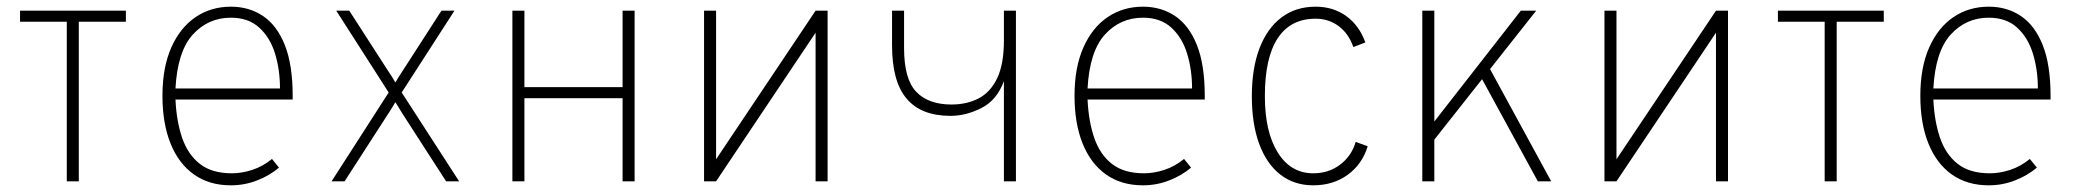

<svg xmlns="http://www.w3.org/2000/svg" viewBox="-20 -543 6224 575"><path d="M180 0V-478H40V-511H357V-478H216V0Z M671.5 12Q606.5 12 560.8 -20.5Q515 -53 490.8 -113.2Q466.5 -173.5 466.5 -256Q466.5 -341 493 -400.8Q519.5 -460.5 565.8 -491.8Q612 -523 671.5 -523Q726 -523 767.8 -495Q809.5 -467 833 -408Q856.5 -349 856.5 -256Q856.5 -253 856.5 -250.5Q856.5 -248 856.5 -245H505.5Q508.5 -180 525.5 -130.2Q542.5 -80.5 578.5 -52.2Q614.5 -24 674.5 -24Q704 -24 735.5 -34.2Q767 -44.5 794.5 -67L815.5 -41Q788.5 -18 750.8 -3Q713 12 671.5 12ZM505.5 -278H818.5Q818.5 -334 803.8 -382.2Q789 -430.5 756.5 -460.2Q724 -490 671.5 -490Q603.5 -490 557.5 -439.5Q511.5 -389 505.5 -278Z M973 0 1144 -266 987 -511H1026L1144 -328Q1149 -320.5 1154 -312.8Q1159 -305 1164 -296Q1169.5 -305 1174.2 -312.8Q1179 -320.5 1184 -328L1302 -511H1341L1183 -266L1355 0H1316L1185 -203Q1180 -211.5 1174.8 -219.8Q1169.5 -228 1164 -237Q1159 -228 1153.8 -219.8Q1148.5 -211.5 1143 -203L1012 0Z M1514.5 0V-511H1550.5V-282H1844.5V-511H1880.5V0H1844.5V-249H1550.5V0Z M2088.5 0V-511H2124.5V-66L2422.5 -511H2458.5V0H2422.5V-445L2124.5 0Z M2986.5 0V-300Q2965.5 -243 2919.2 -219.5Q2873 -196 2826.5 -196Q2782.5 -196 2749.5 -209Q2716.5 -222 2694.8 -248Q2673 -274 2662.2 -313.8Q2651.5 -353.5 2651.5 -407V-511H2687.5V-399Q2687.5 -306 2724 -268Q2760.5 -230 2829.5 -230Q2875 -230 2910.5 -248.2Q2946 -266.5 2966.2 -308.5Q2986.5 -350.5 2986.5 -422V-511H3022.5V0Z M3403 12Q3338 12 3292.2 -20.5Q3246.5 -53 3222.2 -113.2Q3198 -173.5 3198 -256Q3198 -341 3224.5 -400.8Q3251 -460.5 3297.2 -491.8Q3343.5 -523 3403 -523Q3457.5 -523 3499.2 -495Q3541 -467 3564.5 -408Q3588 -349 3588 -256Q3588 -253 3588 -250.5Q3588 -248 3588 -245H3237Q3240 -180 3257 -130.2Q3274 -80.5 3310 -52.2Q3346 -24 3406 -24Q3435.5 -24 3467 -34.2Q3498.5 -44.5 3526 -67L3547 -41Q3520 -18 3482.2 -3Q3444.5 12 3403 12ZM3237 -278H3550Q3550 -334 3535.2 -382.2Q3520.5 -430.5 3488 -460.2Q3455.5 -490 3403 -490Q3335 -490 3289 -439.5Q3243 -389 3237 -278Z M3913 12Q3855.5 12 3814.2 -20.2Q3773 -52.5 3751 -112.2Q3729 -172 3729 -255Q3729 -338.5 3752 -398.5Q3775 -458.5 3817.8 -490.8Q3860.5 -523 3920 -523Q3972.5 -523 4011.5 -495Q4050.5 -467 4069 -416L4033 -402Q4019 -442.5 3989 -464.8Q3959 -487 3920 -487Q3845 -487 3806.5 -428.5Q3768 -370 3768 -255Q3768 -148 3806.8 -86Q3845.5 -24 3913 -24Q3959 -24 3993.2 -49.8Q4027.5 -75.5 4040 -118L4076 -105Q4059.5 -51 4016 -19.5Q3972.5 12 3913 12Z M4257.5 -102V-156L4534.5 -511H4580.5ZM4239.5 0V-511H4275.5V0ZM4585.5 0 4413.5 -315 4437.5 -345 4625.5 0Z M4785 0V-511H4821V-66L5119 -511H5155V0H5119V-445L4821 0Z M5444.5 0V-478H5304.5V-511H5621.5V-478H5480.5V0Z M5936 12Q5871 12 5825.2 -20.5Q5779.5 -53 5755.2 -113.2Q5731 -173.5 5731 -256Q5731 -341 5757.5 -400.8Q5784 -460.5 5830.2 -491.8Q5876.5 -523 5936 -523Q5990.5 -523 6032.2 -495Q6074 -467 6097.5 -408Q6121 -349 6121 -256Q6121 -253 6121 -250.5Q6121 -248 6121 -245H5770Q5773 -180 5790 -130.2Q5807 -80.5 5843 -52.2Q5879 -24 5939 -24Q5968.5 -24 6000 -34.2Q6031.5 -44.5 6059 -67L6080 -41Q6053 -18 6015.2 -3Q5977.5 12 5936 12ZM5770 -278H6083Q6083 -334 6068.2 -382.2Q6053.5 -430.5 6021 -460.2Q5988.5 -490 5936 -490Q5868 -490 5822 -439.5Q5776 -389 5770 -278Z"/></svg>

Font: Overpass Thin
Style: Regular
Weight: 250
Designer: Delve Withrington, Dave Bailey, Thomas Jockin
Foundry: Delve Fonts LLC
Version: Version 4.000